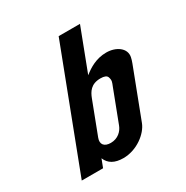

<svg xmlns="http://www.w3.org/2000/svg" viewBox="-156 -614 908 936"><g transform="rotate(-30 298.5 -146.5)"><path d="M327.7 -246 418.2 -483H298.2L43.7 183H163.7L181.3 137C195.3 172.3 226.4 190 274.8 190C351.6 190 419.1 136.2 437.9 87L543 -188C547.3 -199.3 550.4 -209.5 552.1 -218.5C561.4 -265.2 513.8 -298 458.8 -298C401.9 -298 360.2 -271.7 327.7 -246ZM258.6 95C221.8 95 205.4 73.9 217.6 42L287.1 -140C298.6 -170 317.2 -203 371.2 -203C392.9 -203 405.6 -197.7 409.5 -187C417 -166.2 410.9 -156.4 404.6 -140L335.1 42C324.9 68.6 299.4 95 258.6 95Z"/></g></svg>

Font: Din Kursivschrift
Style: Extended Italic
Weight: 400
Version: Version 1.089